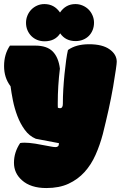

<svg xmlns="http://www.w3.org/2000/svg" viewBox="-34 -761 602 957"><path d="M187.5 -740.7Q236.3 -740.7 265.1 -698.7Q293.9 -740.7 341.8 -740.7Q360.8 -740.7 377.9 -733.4Q395 -726.1 407.5 -713.6Q419.9 -701.2 427.2 -684.1Q434.6 -667 434.6 -647.9Q434.6 -627.9 427.7 -611.1Q420.9 -594.2 408.7 -582Q396.5 -569.8 379.6 -563Q362.8 -556.2 342.8 -556.2Q292.5 -556.2 266.1 -594.7Q240.7 -555.2 188.5 -555.2Q168.5 -555.2 151.6 -562Q134.8 -568.8 122.3 -581.3Q109.9 -593.8 102.8 -610.6Q95.7 -627.4 95.7 -647.5Q95.7 -666.5 102.8 -683.6Q109.9 -700.7 122.3 -713.4Q134.8 -726.1 151.4 -733.4Q168 -740.7 187.5 -740.7ZM253.9 -235.4Q253.9 -226.6 254.4 -224.1Q260.3 -221.7 265.1 -221.7Q279.3 -221.7 279.3 -243.2Q279.3 -279.3 281.5 -316.4Q283.7 -353.5 287.6 -392.6Q291.5 -431.2 295.7 -460.9Q299.8 -490.7 304.7 -511.7Q344.7 -540.5 410.2 -540.5Q476.6 -540.5 512.2 -515.1Q547.9 -489.7 547.9 -453.1Q547.9 -445.3 543.5 -414.3Q539.1 -383.3 529.8 -328.1Q520 -272 507.1 -213.6Q494.1 -155.3 478.5 -92.8Q463.9 -37.6 442.1 11.2Q420.4 60.1 387.2 96.7Q354 133.3 307.6 154.8Q261.2 176.3 196.8 176.3Q118.7 176.3 75.2 137.2Q35.6 102.1 35.6 50.3Q35.6 -2 66.4 -47.9Q69.8 -48.8 75.4 -49.3Q81.1 -49.8 88.9 -49.8Q99.1 -49.8 112.3 -48.6Q125.5 -47.4 142.1 -44.9Q222.2 -29.8 224.6 -29.8Q228 -29.3 232.2 -28.6Q236.3 -27.8 243.2 -27.8Q250 -27.8 254.9 -31.7Q259.8 -35.6 259.8 -47.4L144.5 -69.3Q111.8 -83 89.4 -114Q66.9 -145 52.5 -183.1Q38.1 -221.2 30.3 -260.7Q22.5 -300.3 18.6 -331.1Q-13.7 -373 -13.7 -431.6Q-13.7 -490.7 15.6 -533.7H141.1Q200.2 -533.7 229 -504.2Q257.8 -474.6 264.6 -418.9Q259.3 -376 256.6 -333.3Q253.9 -290.5 253.9 -246.6Z"/></svg>

Font: Modak sl
Style: Regular
Weight: 400
Designer: Sarang Kulkarni, Maithili Shingre, Noopur Datye
Foundry: Ek Type
Version: Version 1.036;PS Version 1.000;hotconv 1.0.79;makeotf.lib2.5